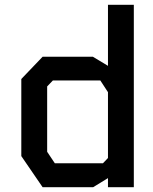

<svg xmlns="http://www.w3.org/2000/svg" viewBox="-20 -782 640 802"><path d="M431 -762H539V0H431V-38L369 0H158L69 -130V-452L158 -545H368L431 -507ZM177 -148 209 -100H410L431 -122V-397L399 -446H201L177 -421Z"/></svg>

Font: Kode Mono SemiBold
Style: Regular
Weight: 600
Monospace: yes
Designer: Isa Ozler
Foundry: Kadena LLC
Version: Version 1.206;gftools[0.9.28]